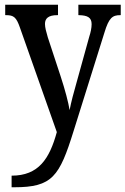

<svg xmlns="http://www.w3.org/2000/svg" viewBox="-20 -556 530 811"><path d="M29 186V235H40C201 235 231 190 291 -3L421 -418C440 -481 455 -492 488 -492H490V-536H311V-492H314C350 -491 367 -482 367 -454C367 -438 363 -419 357 -401L303 -206C291 -164 281 -127 274 -91C269 -123 255 -176 236 -234L182 -398C175 -422 170 -440 170 -455C170 -478 184 -492 222 -492H225V-536H2V-492H6C38 -492 49 -483 64 -440L220 2C189 115 143 186 29 186Z"/></svg>

Font: Noto Serif Sinhala Condensed Medium
Style: Regular
Weight: 500
Width: 3
Designer: Jelle Bosma - Monotype Design Team
Foundry: Monotype Imaging Inc.
Version: Version 2.007